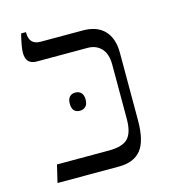

<svg xmlns="http://www.w3.org/2000/svg" viewBox="-99 -727 715 807"><g transform="rotate(-15 258.0 -323.5)"><path d="M70 -76H296Q356 -76 379.5 -101Q403 -126 403 -185V-421Q403 -468 380.5 -492Q358 -516 321 -516H100Q53 -516 53 -566Q53 -591 67 -647H88V-644Q88 -592 137 -592H321Q382 -592 414.5 -558Q447 -524 447 -461V-168Q447 -77 415.5 -38.5Q384 0 320 0H52ZM222 -348Q238 -348 247.5 -338Q257 -328 257 -309Q257 -289 247.5 -279Q238 -269 222 -269Q188 -269 188 -309Q188 -328 197 -338Q206 -348 222 -348Z"/></g></svg>

Font: Noto Serif Hebrew Light
Style: Regular
Weight: 300
Designer: Monotype Design Team
Foundry: Monotype Imaging Inc.
Version: Version 1.000